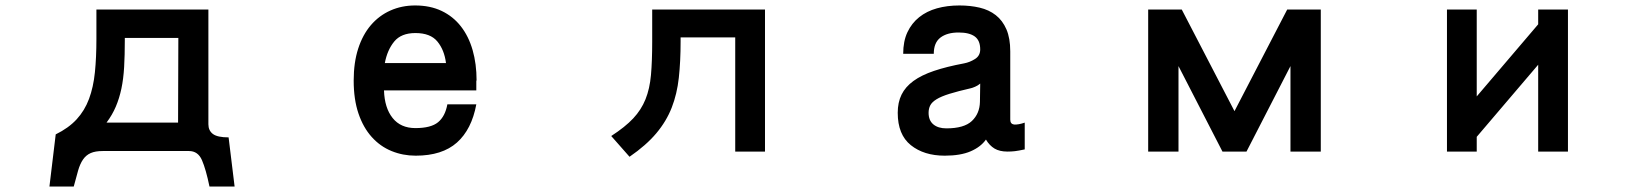

<svg xmlns="http://www.w3.org/2000/svg" viewBox="-20 -513 6040 703"><path d="M632 -64 633 -374H437V-366Q437 -311 434.5 -267.5Q432 -224 424.5 -188.5Q417 -153 404 -122.5Q391 -92 370 -64ZM839 170H747Q734 107 719.5 73.5Q705 40 672 40H356Q329 40 312 47.5Q295 55 284 71Q273 87 266 111.5Q259 136 250 170H161L184 -21Q231 -44 260.5 -76Q290 -108 306 -151Q322 -194 327.5 -248.5Q333 -303 333 -370V-478H743V-58Q743 -35 759.5 -22.5Q776 -10 817 -10Z M1612 -282H1613Q1607 -330 1581.5 -361Q1556 -392 1501 -392Q1449 -392 1423.5 -361Q1398 -330 1389 -282ZM1724 -218V-182H1386Q1388 -118 1417.5 -81Q1447 -44 1501 -44Q1558 -44 1584 -65.5Q1610 -87 1618 -131H1724Q1707 -39 1653 9Q1599 57 1502 57Q1455 57 1413.5 40Q1372 23 1341 -11.5Q1310 -46 1292.5 -97.5Q1275 -149 1275 -218Q1275 -284 1291.5 -335Q1308 -386 1338 -421Q1368 -456 1409.5 -474.5Q1451 -493 1500 -493Q1555 -493 1597 -473Q1639 -453 1667.5 -416.5Q1696 -380 1710.5 -329.5Q1725 -279 1725 -218Z M2781 42H2672V-376H2472V-361Q2472 -288 2465.5 -228.5Q2459 -169 2439.5 -119Q2420 -69 2383 -25Q2346 19 2285 61L2218 -15Q2269 -48 2298.5 -79.5Q2328 -111 2343.5 -149.5Q2359 -188 2363.5 -238.5Q2368 -289 2368 -361V-478H2781Z M3569 -207Q3561 -200 3550.5 -195.5Q3540 -191 3535 -190Q3487 -179 3456.5 -169.5Q3426 -160 3409 -149.5Q3392 -139 3386 -127Q3380 -115 3380 -100Q3380 -72 3397.5 -57.5Q3415 -43 3445 -43Q3510 -43 3538.5 -70Q3567 -97 3568 -140ZM3732 34Q3709 39 3696 40.5Q3683 42 3669 42Q3640 42 3621.5 31Q3603 20 3590 -2Q3571 25 3534 41Q3497 57 3439 57Q3363 57 3315 18.5Q3267 -20 3267 -100Q3267 -138 3281 -166.5Q3295 -195 3324.5 -216.5Q3354 -238 3400 -253.5Q3446 -269 3510 -281Q3531 -285 3550 -297Q3569 -309 3569 -332Q3569 -365 3549 -379.5Q3529 -394 3490 -394Q3448 -394 3423.5 -375.5Q3399 -357 3399 -316H3287Q3287 -362 3302.5 -395Q3318 -428 3345.5 -450Q3373 -472 3410.5 -482.5Q3448 -493 3493 -493Q3533 -493 3567 -485Q3601 -477 3626 -457.5Q3651 -438 3665 -405.5Q3679 -373 3679 -325V-75Q3679 -59 3693 -57Q3709 -56 3732 -64Z M4816 42H4705V-271L4544 42H4456L4295 -271V42H4184V-478H4307L4500 -106L4693 -478H4816Z M5721 42H5612V-276L5387 -12V42H5278V-478H5387V-160L5612 -424V-478H5721Z"/></svg>

Font: NanumGothicCoding
Style: Bold
Weight: 700
Monospace: yes
Designer: Kwon Bruce; Nicolas Noh; Sung-woo Choi; Go-un Cha; Soo-hyun Park;
Foundry: NHN Corporation
Version: Version 2.000;PS 1;hotconv 1.0.49;makeotf.lib2.0.14853